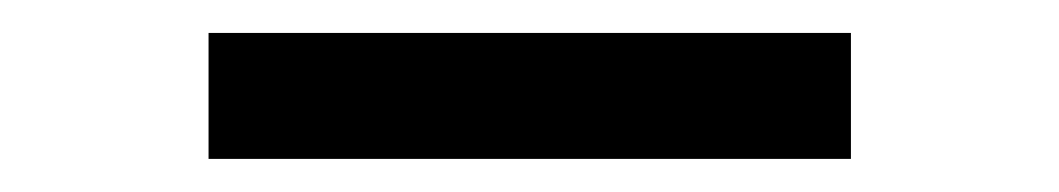

<svg xmlns="http://www.w3.org/2000/svg" viewBox="-20 -368 640 116"><path d="M106 -272V-348.1H494.1V-272Z"/></svg>

Font: CommitMono
Style: Regular
Weight: 400
Monospace: yes
Designer: Eigil Nikolajsen
Foundry: Eigil Nikolajsen
Version: Version 1.143